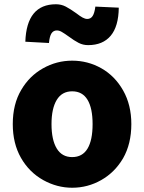

<svg xmlns="http://www.w3.org/2000/svg" viewBox="-20 -868 677 902"><path d="M183 -22Q117 -59 78.5 -126.5Q40 -194 40 -285Q40 -379 80 -446Q118 -511 182 -547Q246 -583 319 -583Q393 -583 456.5 -547Q520 -511 558.5 -443Q597 -375 597 -285Q597 -192 558 -124Q519 -58 455.5 -22Q392 14 319 14Q248 14 183 -22ZM415 -285Q415 -360 391 -399.5Q367 -439 319 -439Q271 -439 246.5 -398.5Q222 -358 222 -285Q222 -211 246.5 -170.5Q271 -130 319 -130Q367 -130 391 -169.5Q415 -209 415 -285ZM302 -697Q281 -712 269.5 -718.5Q258 -725 247 -725Q231 -725 222 -711.5Q213 -698 210 -666L99 -672Q105 -848 243 -848Q268 -848 289 -837Q310 -826 338 -806Q356 -792 368 -785.5Q380 -779 390 -779Q406 -779 415 -792.5Q424 -806 428 -837L538 -832Q537 -744 500 -700Q463 -656 394 -656Q370 -656 349.5 -666.5Q329 -677 302 -697Z"/></svg>

Font: Merged Yaku Han JP Black
Style: Regular
Weight: 900
Designer: Ryoko NISHIZUKA 西塚涼子 (kana, bopomofo & ideographs); Paul D. Hunt (Latin, Greek & Cyrillic); Sandoll Communications 산돌커뮤니
Foundry: Adobe
Version: Version 2.004